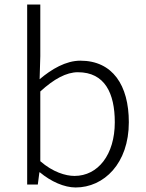

<svg xmlns="http://www.w3.org/2000/svg" viewBox="-20 -815 643 848"><path d="M314 13C439 13 549 -93 549 -275C549 -439 477 -547 335 -547C271 -547 208 -510 155 -465L158 -567V-795H100V0H147L154 -54H156C205 -13 264 13 314 13ZM309 -38C270 -38 213 -55 158 -103V-411C218 -466 273 -496 324 -496C443 -496 487 -403 487 -275C487 -132 413 -38 309 -38Z"/></svg>

Font: Noto Sans JP Light
Style: Regular
Weight: 300
Designer: Ryoko NISHIZUKA (kana & ideographs); Paul D. Hunt (Latin, Greek & Cyrillic); Wenlong ZHANG (bopomofo); Sandoll Communica
Foundry: Adobe Systems Incorporated
Version: Version 1.004;PS 1.004;hotconv 1.0.82;makeotf.lib2.5.63406